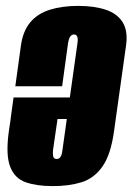

<svg xmlns="http://www.w3.org/2000/svg" viewBox="-20 -620 450 652"><path d="M159 12Q105 12 67.5 -1Q30 -14 14.5 -54Q-1 -94 10 -174L21 -248H180L160 -110Q159 -99 160 -92Q161 -85 164.5 -82.5Q168 -80 172 -80Q177 -80 181 -82.5Q185 -85 188 -92Q191 -99 192 -110L243 -473Q245 -485 243.5 -491.5Q242 -498 239 -500.5Q236 -503 231 -503Q227 -503 223 -500.5Q219 -498 216 -491.5Q213 -485 211 -473L191 -327H32L51 -465Q58 -515 83 -544.5Q108 -574 149.5 -587Q191 -600 245 -600Q300 -600 339 -587Q378 -574 396.5 -544.5Q415 -515 408 -465L367 -173Q356 -94 327.5 -54Q299 -14 256.5 -1Q214 12 159 12ZM16 -216 26 -289H238L228 -216Z"/></svg>

Font: Alumni Sans Black
Style: Italic
Weight: 900
Italic angle: -8°
Version: Version 1.016